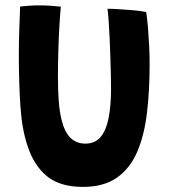

<svg xmlns="http://www.w3.org/2000/svg" viewBox="-20 -698 646 734"><path d="M297 16.5Q209 16.5 158.8 -25Q108.5 -66.5 84.5 -142.5Q63.5 -206 57.8 -294.8Q52 -383.5 52 -494.5Q52 -516 52.5 -539.5Q53 -563 53.8 -587Q54.5 -611 55.5 -633Q56.5 -655 57 -673Q75 -675 93.2 -676.2Q111.5 -677.5 128.5 -677.5Q151 -677.5 173.2 -676Q195.5 -674.5 212.5 -672.5Q209 -634 206.5 -588.2Q204 -542.5 202.8 -495.8Q201.5 -449 201.5 -405.5Q201.5 -353.5 204.5 -313Q207.5 -272.5 214.5 -243Q226 -195 248.5 -172Q271 -149 306.5 -149Q343.5 -149 364.8 -174.5Q386 -200 395.2 -247Q404.5 -294 404.5 -358.5Q404.5 -379 403.8 -410.5Q403 -442 402 -478.2Q401 -514.5 399.2 -550.5Q397.5 -586.5 395.5 -616.2Q393.5 -646 391 -664.5Q408.5 -664.5 431.5 -663Q454.5 -661.5 477 -659.8Q499.5 -658 516.5 -655.8Q533.5 -653.5 539 -652Q543 -624.5 545.8 -591.5Q548.5 -558.5 550.2 -523Q552 -487.5 552 -452.5Q552 -353 542 -267.8Q532 -182.5 505 -118.8Q478 -55 427.5 -19.2Q377 16.5 297 16.5Z"/></svg>

Font: Grandstander Thin SemiBold
Style: Regular
Weight: 600
Version: Version 1.200